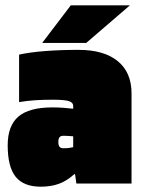

<svg xmlns="http://www.w3.org/2000/svg" viewBox="-20 -692 535 724"><path d="M134 12Q69 12 39 -25.5Q9 -63 9 -144Q9 -218 49.5 -252.5Q90 -287 178 -287Q199 -287 219 -285.5Q239 -284 256 -282V-292Q256 -306 239 -311Q222 -316 179 -316Q141 -316 112 -314Q83 -312 52 -307V-486Q92 -495 150.5 -499.5Q209 -504 276 -504Q372 -504 424 -461.5Q476 -419 476 -340V0H268L263 -35H260Q231 -9 201 1.5Q171 12 134 12ZM219 -180Q209 -180 204.5 -174.5Q200 -169 200 -157Q200 -144 204.5 -138.5Q209 -133 219 -133Q231 -133 239.5 -134Q248 -135 256 -137V-178Q244 -179 235.5 -179.5Q227 -180 219 -180ZM247 -672H470L305 -530H139Z"/></svg>

Font: Blinker Black
Style: Regular
Weight: 900
Designer: Juergen Huber
Foundry: supertype
Version: Version 1.017;hotconv 1.0.117;makeotfexe 2.5.65602